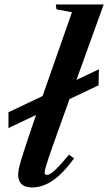

<svg xmlns="http://www.w3.org/2000/svg" viewBox="-20 -831 486 862"><path d="M18 -256V-327L424 -520L422.5 -448ZM124.5 10.5Q92.5 10.5 77 -4.2Q61.5 -19 61.5 -46Q61.5 -56 64 -69.8Q66.5 -83.5 73.2 -106.8Q80 -130 92.2 -167.8Q104.5 -205.5 124 -262.8Q143.5 -320 172 -402L303 -776L233.5 -789L230.5 -811H445.5L264 -308Q234 -224.5 215.5 -172Q197 -119.5 188.8 -92.5Q180.5 -65.5 180.5 -58.5Q180.5 -51.5 182.8 -48.5Q185 -45.5 190.5 -45.5Q203.5 -45.5 226.8 -67Q250 -88.5 289.5 -136.5L312.5 -120Q264 -53 218 -21.2Q172 10.5 124.5 10.5Z"/></svg>

Font: Libre Caslon Condensed
Style: Italic
Weight: 400
Italic angle: -22.583°
Designer: Pablo Impallari, Rodrigo Fuenzalida, Katja Schimmel, Ertekin Erdin
Foundry: Pablo Impallari, Rodrigo Fuenzalida
Version: Version 2.000;gftools[0.9.33]